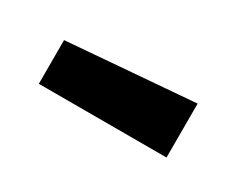

<svg xmlns="http://www.w3.org/2000/svg" viewBox="-30 -422 373 293"><g transform="rotate(30 156.5 -275.5)"><path d="M37 -228V-305L262 -323V-228Z"/></g></svg>

Font: Faustina SemiBold
Style: Regular
Weight: 600
Designer: Alfonso Garcia
Foundry: http://www.omnibus-type.com
Version: Version 1.200